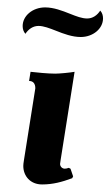

<svg xmlns="http://www.w3.org/2000/svg" viewBox="-20 -486 294 511"><path d="M43.7 -59.6C42.5 -51.8 42 -48.3 42 -44.4C42 -17.3 61 4.9 92 4.9C120.8 4.9 145 -1.7 172.1 -11.7L174.6 -16.6L167.7 -36.9L163.1 -39.3C158 -37.6 155.3 -37.1 152.3 -37.1C145.5 -37.1 139.9 -42.7 139.9 -49.8C139.9 -50.8 140.4 -54.2 141.4 -60.5L178.5 -294.9C166.5 -292.7 138.4 -290 127 -290C107.9 -290 77.6 -293 61.3 -294.9L57.4 -270.5C68.1 -270.5 74 -263.7 74 -251ZM194.8 -387.5C227.5 -387.5 254.2 -409.7 254.2 -437C254.2 -445.1 252 -451.9 246.8 -457.8C238.5 -445.1 226.6 -436.8 211.9 -436.8C198.2 -436.8 183.6 -442.4 165.8 -449.5C145.8 -457.5 122.8 -466.3 100.1 -466.3C67.1 -466.3 40.3 -444.1 40.3 -416.7C40.3 -408.7 42.5 -401.9 47.6 -396C55.9 -408.7 68.1 -417 82.5 -417C95.9 -417 111.3 -411.1 129.2 -404.1C149.4 -396 172.4 -387.5 194.8 -387.5Z"/></svg>

Font: RisaltypS01
Style: Medium
Weight: 500
Italic angle: -9°
Designer: gluk
Foundry: gluk
Version: Version 0.24